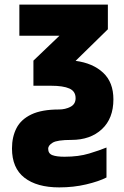

<svg xmlns="http://www.w3.org/2000/svg" viewBox="-20 -573 540 833"><path d="M237 240Q140 240 86 198Q32 156 32 71Q32 21 51.5 -17Q71 -55 116 -76.5Q161 -98 236 -98Q263 -98 285.5 -109.5Q308 -121 308 -147Q308 -177 281 -189Q254 -201 201 -201H125V-310L238 -418H64V-553H448V-446L308 -309Q383 -299 427.5 -257.5Q472 -216 472 -142Q472 -59 422 -12.5Q372 34 290 34Q228 34 208.5 46Q189 58 189 72Q189 93 207 100Q225 107 260 107Q321 107 367 93Q413 79 442 67V197Q409 214 354 227Q299 240 237 240Z"/></svg>

Font: Noto Sans Mono ExtraCondensed Black
Style: Regular
Weight: 900
Width: 2
Designer: Monotype Design Team
Foundry: Monotype Imaging Inc.
Version: Version 2.014